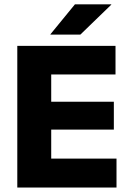

<svg xmlns="http://www.w3.org/2000/svg" viewBox="-20 -846 586 866"><path d="M58 0V-639H211V0ZM103.5 0V-130.5H505.5V0ZM147.5 -261.5V-387H493.5V-261.5ZM103 -510V-639H501V-510ZM318 -826.5H482V-825L342.5 -690H207.5V-691.5Z"/></svg>

Font: Anek Gujarati
Style: Bold
Weight: 700
Version: Version 1.003